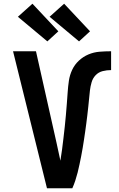

<svg xmlns="http://www.w3.org/2000/svg" viewBox="-20 -1010 640 1030"><path d="M232 0 50 -735H173L283 -245Q288 -221 293.5 -196.5Q299 -172 304 -148Q309 -178 313 -208.5Q317 -239 320.5 -269.5Q324 -300 327.5 -331Q331 -362 333.5 -392.5Q336 -423 338.5 -453.5Q341 -484 343 -515Q345 -546 349.5 -576.5Q354 -607 367 -635Q380 -663 403 -684.5Q426 -706 454.5 -718Q483 -730 514 -732.5Q545 -735 576 -735V-634Q553 -634 531 -628.5Q509 -623 493.5 -607Q478 -591 471.5 -569Q465 -547 462.5 -525Q460 -503 458 -481Q456 -459 453.5 -436.5Q451 -414 448.5 -392Q446 -370 443 -348Q440 -326 437 -304Q434 -282 430.5 -260Q427 -238 423.5 -216Q420 -194 415.5 -172Q411 -150 406.5 -128Q402 -106 396.5 -84.5Q391 -63 384 -41.5Q377 -20 368 0ZM404 -788 246 -920 324 -990 463 -842ZM234 -788 76 -920 154 -990 293 -842Z"/></svg>

Font: Iosevka Custom Extended
Style: Bold
Weight: 700
Width: 7
Monospace: yes
Designer: Belleve Invis
Foundry: Belleve Invis
Version: Version 11.2.4; ttfautohint (v1.8.4)